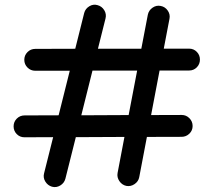

<svg xmlns="http://www.w3.org/2000/svg" viewBox="-20 -735 892 806"><path d="M198.2 48.8Q180.2 43.5 170.2 27.1Q160.2 10.7 165 -7.3L203.1 -159.2L82.5 -158.7Q63.5 -158.7 50.3 -172.1Q37.1 -185.5 37.1 -204.6Q37.1 -223.6 50.5 -237.1Q64 -250.5 83 -250.5L226.1 -251L272.9 -438H127.9Q108.9 -438 95.5 -451.4Q82 -464.8 82 -483.9Q82 -502.9 95.5 -516.4Q108.9 -529.8 127.9 -529.8L295.9 -530.3L333.5 -680.7Q338.4 -698.7 355 -708.7Q371.6 -718.8 389.6 -713.4Q407.7 -708.5 417.7 -692.1Q427.7 -675.8 422.9 -657.2L391.1 -530.3H573.2L600.6 -673.3Q604.5 -691.9 620.6 -702.9Q636.7 -713.9 654.8 -710Q673.3 -706.5 684.3 -690.4Q695.3 -674.3 691.4 -655.8L667.5 -530.8H773.9Q793 -530.8 806.2 -517.3Q819.3 -503.9 819.3 -484.9Q819.3 -465.8 806.2 -452.4Q793 -439 773.9 -439H649.9L614.3 -252L742.7 -252.4Q761.7 -252.4 775.1 -238.8Q788.6 -225.1 788.6 -206.1Q788.6 -187 774.9 -173.8Q761.2 -160.6 742.2 -160.6L596.7 -160.2L564.5 8.8Q561 26.9 544.9 37.8Q528.8 48.8 510.3 45.4Q492.2 41.5 481.2 25.4Q470.2 9.3 473.6 -8.8L502.4 -160.2L298.3 -159.2L254.4 15.6Q249.5 33.7 232.9 43.7Q216.3 53.7 198.2 48.8ZM368.2 -438.5 321.3 -251 520 -252 555.7 -438.5Z"/></svg>

Font: Mikhak-DS1-FD Medium
Style: Regular
Weight: 500
Designer: Amin Abedi
Version: Version 3.2